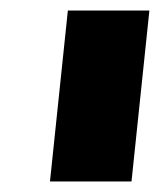

<svg xmlns="http://www.w3.org/2000/svg" viewBox="-20 -720 304 365"><path d="M75 -375 109 -700H264L230 -375Z"/></svg>

Font: MuseoModerno Thin ExtraBold
Style: Italic
Weight: 800
Italic angle: -9°
Version: Version 1.003